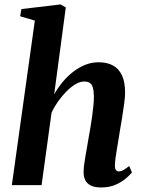

<svg xmlns="http://www.w3.org/2000/svg" viewBox="-20 -837 647 868"><path d="M437.5 10.5Q407 10.5 389.5 1.2Q372 -8 364.8 -24Q357.5 -40 358 -61Q358 -73 360.2 -91Q362.5 -109 366.2 -130.8Q370 -152.5 374 -175.2Q378 -198 381.5 -219Q385.5 -240.5 389.5 -264.5Q393.5 -288.5 396.8 -312.8Q400 -337 402.2 -359.5Q404.5 -382 404.5 -401Q404 -427 399.5 -441.8Q395 -456.5 385.5 -462.5Q376 -468.5 360.5 -468.5Q342.5 -468.5 322.5 -457Q302.5 -445.5 282.2 -425.5Q262 -405.5 244 -380.2Q226 -355 213 -327.5L168 0H33.5L137.5 -744L71 -763.5L77 -796L253.5 -817L277.5 -803.5L225 -411Q241.5 -440 263 -466Q284.5 -492 310.5 -512.2Q336.5 -532.5 365.5 -544Q394.5 -555.5 426 -555.5Q463 -555.5 489.8 -541.5Q516.5 -527.5 531 -497.2Q545.5 -467 545.5 -418.5Q545.5 -399.5 541.5 -369.2Q537.5 -339 532.2 -306.2Q527 -273.5 522 -245.5Q519 -226.5 515.5 -205.2Q512 -184 508.5 -163.2Q505 -142.5 502.5 -124Q500 -105.5 499.5 -91.5Q499 -74 504.5 -68Q510 -62 517 -62Q526.5 -62 536.8 -67.5Q547 -73 564 -86.5L576.5 -57.5Q570 -49 552 -32.8Q534 -16.5 505.2 -3Q476.5 10.5 437.5 10.5Z"/></svg>

Font: Merriweather 48pt
Style: Bold Italic
Weight: 700
Italic angle: -7.8°
Version: Version 2.101